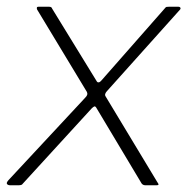

<svg xmlns="http://www.w3.org/2000/svg" viewBox="-25 -550 560 570"><path d="M441 -11Q446 -4 445.5 -2Q445 0 440 0H406Q402 0 399 -2Q396 -4 395 -6L261 -230Q258 -235 255 -234Q252 -233 247 -228L42 -4Q41 -2 38 -1Q35 0 30 0H5Q-1 0 -4 -3.5Q-7 -7 0 -15L228 -260Q233 -265 234 -269Q235 -273 233 -277L85 -522Q84 -525 84.5 -527.5Q85 -530 89 -530H120Q125 -530 127 -528.5Q129 -527 130 -524L262 -309Q264 -305 268 -305.5Q272 -306 276 -311L465 -526Q467 -529 469.5 -529.5Q472 -530 477 -530H504Q509 -530 510.5 -527Q512 -524 509 -521L293 -280Q289 -276 287.5 -271.5Q286 -267 289 -263L441 -11Z"/></svg>

Font: Libre Franklin Thin Thin
Style: Italic
Weight: 250
Italic angle: -8°
Version: Version 3.000